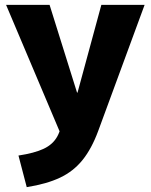

<svg xmlns="http://www.w3.org/2000/svg" viewBox="-20 -540 621 790"><path d="M56 100Q122 90 160 72Q198 54 216 21Q234 -12 238 -66L247 52L5 -520H184L297 -159H299L397 -520H575L384 -1Q357 72 319.5 118.5Q282 165 227 191Q172 217 90 230Z"/></svg>

Font: M PLUS 2 Thin ExtraBold
Style: Regular
Weight: 800
Version: Version 1.001